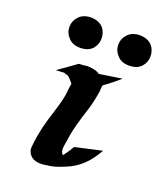

<svg xmlns="http://www.w3.org/2000/svg" viewBox="-133 -796 745 885"><g transform="rotate(20 239.5 -353.5)"><path d="M179.7 -489.3H179.2H180.2L181.2 -490.2H187.5Q189.5 -490.2 190.9 -490.5Q192.4 -490.7 194.3 -490.7H199.2Q207.5 -491.7 215.3 -492.7Q223.1 -493.7 231.4 -492.7Q247.1 -491.7 257.6 -489Q268.1 -486.3 276.4 -481.4Q278.3 -482.9 279.1 -483.2Q279.8 -483.4 278.8 -482.4L277.3 -481Q278.8 -480 280 -479.2Q281.2 -478.5 282.2 -477.5L393.6 -494.6Q366.2 -470.2 336.9 -448.2L318.4 -435.5Q316.9 -432.1 316.4 -430.2Q315.9 -428.2 315.4 -424.3L314.5 -412.1Q314.5 -403.8 313 -396Q311.5 -388.2 310.1 -380.4Q303.2 -340.3 290.8 -302.2Q278.3 -264.2 267.6 -225.1Q263.2 -208.5 259.3 -192.1Q255.4 -175.8 252.9 -158.7Q252 -152.8 251.2 -147Q250.5 -141.1 249.5 -135.3Q249 -132.8 248.3 -128.4Q247.6 -124 247.6 -125L247.1 -122.6Q246.1 -116.7 245.6 -112.8Q245.1 -108.9 244.6 -102.1Q243.7 -90.8 246.1 -82.8Q248.5 -74.7 255.4 -68.8Q265.1 -81.5 273.9 -94.7Q282.7 -107.9 291 -122.1L422.4 -151.4Q409.7 -128.9 395.8 -109.9Q381.8 -90.8 365.5 -75Q349.1 -59.1 329.3 -46.1Q309.6 -33.2 285.2 -23.4Q269 -16.6 252 -10.7Q234.9 -4.9 216.8 -2Q200.7 1 184.1 2.7Q167.5 4.4 152.6 1.5Q137.7 -1.5 126 -10.5Q114.3 -19.5 107.9 -38.6Q106 -44.4 106.9 -56.9Q107.9 -69.3 109.9 -83.3Q111.8 -97.2 114 -110.1Q116.2 -123 117.7 -129.9L123.5 -158.2Q128.4 -178.7 134.5 -198.7Q140.6 -218.8 147 -239Q153.3 -259.3 159.2 -279.3Q165 -299.3 169.4 -319.8Q173.3 -337.9 174.6 -355.5Q175.8 -373 179.2 -390.6V-392.1Q172.4 -399.4 166.3 -407.2Q160.2 -415 151.9 -420.4Q150.9 -421.4 149.4 -422.1Q147.9 -422.9 147 -423.8Q146.5 -422.9 144.3 -423.3Q142.1 -423.8 139.6 -424.8Q137.2 -425.8 134.5 -427Q131.8 -428.2 130.4 -428.2Q120.1 -427.7 110.1 -426.8Q100.1 -425.8 90.3 -425.8ZM399.9 -561Q361.8 -561 341.8 -584Q320.8 -606 320.8 -634.8Q320.8 -665 341.8 -687Q361.8 -709 399.9 -710Q439 -709 460 -687Q479 -665 479 -634.8Q479 -606 460 -584Q439 -561 399.9 -561ZM160.2 -561Q122.1 -561 102.1 -584Q81.1 -606 81.1 -634.8Q81.1 -665 102.1 -687Q122.1 -709 160.2 -710Q199.2 -709 220.2 -687Q238.8 -665 238.8 -634.8Q238.8 -606 220.2 -584Q199.2 -561 160.2 -561Z"/></g></svg>

Font: Autopia Bold Italic
Style: Bold Italic
Weight: 700
Italic angle: -104°
Designer: Antoine Gelgon
Foundry: Antoine Gelgon
Version: V.1.0